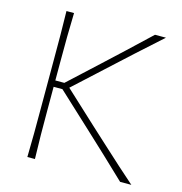

<svg xmlns="http://www.w3.org/2000/svg" viewBox="-106 -809 860 906"><g transform="rotate(15 324.5 -356.5)"><path d="M108 0Q109.5 -61 109.8 -117Q110 -173 110 -238V-475Q110 -540.5 109.8 -596.5Q109.5 -652.5 108 -713H145Q143 -652.5 142.5 -596.5Q142 -540.5 142 -475V-383H186L329.5 -515.5Q380 -562 428.5 -607.5Q477 -653 540.5 -713H594Q530 -656 471 -602.2Q412 -548.5 354 -495L214.5 -367L370.5 -222.5Q409 -187.5 452.8 -147Q496.5 -106.5 539.2 -68.2Q582 -30 616 0H561Q503.5 -55 452.8 -102.8Q402 -150.5 353 -196L185 -352H142V-238Q142 -173 142.5 -117Q143 -61 145 0Z"/></g></svg>

Font: Commissioner Flair Thin
Style: Regular
Weight: 100
Designer: Kostas Bartsokas
Foundry: Kostas Bartsokas
Version: Version 1.000; ttfautohint (v1.8.3)